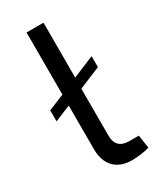

<svg xmlns="http://www.w3.org/2000/svg" viewBox="-183 -762 693 833"><g transform="rotate(-30 164.0 -345.5)"><path d="M299 -69H251C208 -69 185 -91 185 -134V-370L294 -415V-470L186 -425V-700H101V-389L21 -356V-301L101 -334V-115C101 -35 147 9 220 9C244 9 290 5 309 -4Z"/></g></svg>

Font: SnT
Style: Regular
Weight: 400
Designer: Natanael Gama
Version: Version 1.001;PS 001.001;hotconv 1.0.70;makeotf.lib2.5.58329